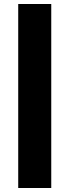

<svg xmlns="http://www.w3.org/2000/svg" viewBox="-20 -759 347 959"><path d="M71 180V-739H236V180Z"/></svg>

Font: Cantarell Extra Bold
Style: Regular
Weight: 800
Designer: Dave Crossland, Nikolaus Waxweiler, Florian Fecher, Jacques Le Bailly, Eben Sorkin, Alexei Vanyashin, Alexios Zavras, Em
Version: Version 0.303